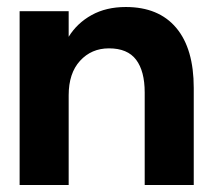

<svg xmlns="http://www.w3.org/2000/svg" viewBox="-20 -528 609 548"><path d="M36 0V-496H176V-423Q200 -462 241.5 -485Q283 -508 339 -508Q433 -508 483 -448.5Q533 -389 533 -277V0H393V-264Q393 -325 368.5 -357.5Q344 -390 291 -390Q241 -390 208.5 -354.5Q176 -319 176 -256V0Z"/></svg>

Font: Host Grotesk ExtraBold
Style: Regular
Weight: 800
Designer: Doğukan Karapınar
Foundry: Element Type
Version: Version 1.003; ttfautohint (v1.8.4.7-5d5b)